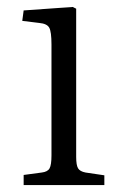

<svg xmlns="http://www.w3.org/2000/svg" viewBox="-20 -532 352 552"><path d="M48 0V-29L100 -36Q117 -38 122.5 -48Q128 -58 128 -85V-404Q128 -441 121.5 -452.5Q115 -464 93 -466L44 -472L48 -502L189 -512L199 -507V-81Q199 -57 204.5 -48Q210 -39 226 -36L280 -28V0Z"/></svg>

Font: Literata 36pt Light
Style: Regular
Weight: 300
Designer: Latin by Veronika Burian and Jose Scaglione. Greek by Irene Vlachou. Cyrillic by Vera Evstafieva.
Foundry: TypeTogether
Version: Version 3.002